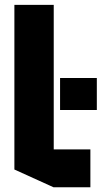

<svg xmlns="http://www.w3.org/2000/svg" viewBox="-20 -790 441 810"><path d="M205.7 0 40.7 -74.9V-769.5H206.7V0ZM206.7 0V-159.8H361.3V0ZM233.4 -325.9V-461H388.5V-325.9Z"/></svg>

Font: Foldit Thin
Style: Regular
Weight: 100
Designer: Sophia Tai
Foundry: Sophia Tai
Version: Version 1.003